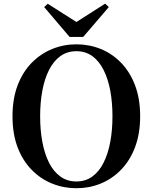

<svg xmlns="http://www.w3.org/2000/svg" viewBox="-20 -999 825 1038"><path d="M237.8 -978.7 430 -856.7H356.7L548.5 -979.4L568.2 -960.8L429.7 -799.2H356.3L218.8 -960.8ZM392.9 18.6Q324.2 18.6 261.8 -6.5Q199.5 -31.6 151.1 -81Q102.7 -130.4 75.1 -202.8Q47.6 -275.2 47.6 -370.5Q47.6 -464.8 75.1 -537.3Q102.7 -609.9 151.1 -659.3Q199.5 -708.6 261.8 -734Q324.2 -759.4 392.9 -759.4Q462.5 -759.4 524.4 -734.3Q586.3 -709.2 634.4 -659.8Q682.6 -610.4 710.1 -537.9Q737.7 -465.3 737.7 -370.5Q737.7 -276.2 710.1 -203.4Q682.6 -130.6 634.4 -81.3Q586.3 -31.9 524.4 -6.6Q462.5 18.6 392.9 18.6ZM392.9 -18Q442.6 -18 479.3 -44.8Q515.9 -71.5 540 -119.4Q564.1 -167.3 576.1 -231.5Q588 -295.6 588 -370.5Q588 -445.3 576.1 -509.2Q564.1 -573 540 -620.8Q515.9 -668.7 479.3 -695.5Q442.6 -722.2 392.9 -722.2Q343.1 -722.2 306.2 -695.5Q269.3 -668.7 245.1 -620.8Q220.9 -573 209 -509.2Q197 -445.3 197 -370.5Q197 -295.6 209 -231.5Q220.9 -167.3 245.1 -119.4Q269.3 -71.5 306.2 -44.8Q343.1 -18 392.9 -18Z"/></svg>

Font: Noto Serif HK
Style: Regular
Weight: 200
Designer: Ryoko NISHIZUKA 西塚涼子 (kana & ideographs); Frank Grießhammer (Latin, Greek & Cyrillic); Wenlong ZHANG 张文龙 (bopomofo); San
Foundry: Adobe
Version: Version 2.001;hotconv 1.1.0;makeotfexe 2.6.0